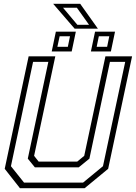

<svg xmlns="http://www.w3.org/2000/svg" viewBox="-20 -999 721 1019"><path d="M86 0 5 -103 132 -700H273.5L161 -172L185 -141.5H390L427 -172L539.5 -700H681L554 -103L429 0ZM107.5 -30H421L526.5 -117L644.5 -670.5H563.5L454.5 -157L398 -111H165L127.5 -157L236.5 -670.5H155.5L38 -117ZM462.5 -726 484.5 -831H590.5L568.5 -726ZM254.5 -726 276.5 -831H382.5L360.5 -726ZM284.5 -750.5H340L351.5 -806.5H296.5ZM493 -750.5H548.5L560 -806.5H504.5ZM499.5 -847H376L262 -979H405.5ZM452.5 -867.5 388 -958H314.5L390.5 -867.5Z"/></svg>

Font: Tourney Light
Style: Italic
Weight: 300
Italic angle: -12°
Version: Version 1.015